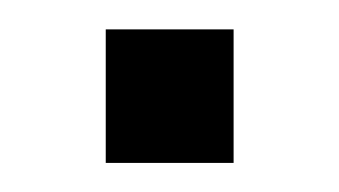

<svg xmlns="http://www.w3.org/2000/svg" viewBox="-20 -112 233 132"><path d="M52.7 -91.8H140.6V0H52.7Z"/></svg>

Font: Altinn-DIN
Style: Regular
Weight: 400
Designer: Charles Nix
Foundry: Altinn
Version: Version 2.00